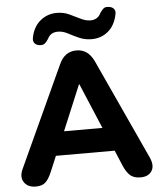

<svg xmlns="http://www.w3.org/2000/svg" viewBox="-61 -989 881 1051"><g transform="rotate(-5 379.0 -463.5)"><path d="M184 -760Q165 -761 154.5 -772.5Q144 -784 148 -805Q160 -864 199 -896Q238 -928 290 -928Q327 -928 358 -913.5Q389 -899 417 -885Q445 -871 471 -871Q491 -871 505.5 -880.5Q520 -890 527 -906Q537 -921 546.5 -929.5Q556 -938 573 -936Q593 -935 603.5 -923Q614 -911 609 -891Q597 -832 559 -800Q521 -768 468 -768Q431 -768 399.5 -782Q368 -796 341 -810.5Q314 -825 287 -825Q246 -825 230 -791Q220 -775 210.5 -767Q201 -759 184 -760ZM93 9Q49 9 29 -21Q9 -51 30 -95L283 -645Q299 -681 323 -697.5Q347 -714 379 -714Q410 -714 434 -697.5Q458 -681 475 -645L728 -95Q749 -49 730.5 -20Q712 9 669 9Q633 9 613 -8Q593 -25 577 -61L540 -149H217L180 -61Q164 -24 146 -7.5Q128 9 93 9ZM377 -528 273 -279H484L379 -528Z"/></g></svg>

Font: Chiron GoRound TC EB
Style: Regular
Weight: 700
Designer: Ryoko NISHIZUKA 西塚涼子 (kana, bopomofo & ideographs); Paul D. Hunt (Latin, Greek & Cyrillic); Sandoll Communications 산돌커뮤니
Foundry: Adobe
Version: Version 1.000;hotconv 1.1.1;makeotfexe 2.6.0